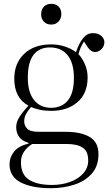

<svg xmlns="http://www.w3.org/2000/svg" viewBox="-20 -758 568 1008"><path d="M248 230Q147 230 88.5 199.5Q30 169 30 104Q30 68 54 38Q78 8 130 -4V-8Q97 -17 81 -38.5Q65 -60 65 -90Q65 -115 80 -140.5Q95 -166 128 -202V-204Q55 -244 55 -345Q55 -426 107 -475.5Q159 -525 249 -525Q286 -525 320 -514Q354 -503 379 -484Q395 -532 416.5 -558Q438 -584 467 -584Q496 -584 512 -569.5Q528 -555 528 -536Q528 -516 513 -500.5Q498 -485 479 -485Q457 -485 440 -511L421 -540Q411 -525 404 -509Q397 -493 392 -474Q413 -451 426.5 -419Q440 -387 440 -352Q440 -268 387 -222Q334 -176 249 -176Q216 -176 190 -181.5Q164 -187 143 -196Q127 -178 117 -160Q107 -142 107 -121Q107 -98 123 -82Q139 -66 185 -66H324Q406 -66 451.5 -38.5Q497 -11 497 51Q497 114 462 153.5Q427 193 370 211.5Q313 230 248 230ZM248 -192Q305 -192 336.5 -231Q368 -270 368 -349Q368 -427 335 -468Q302 -509 242 -509Q186 -509 156 -470Q126 -431 126 -350Q126 -273 159 -232.5Q192 -192 248 -192ZM253 213Q304 213 347 197.5Q390 182 416.5 153Q443 124 443 84Q443 36 414 17Q385 -2 331 -2H149Q124 13 107 37Q90 61 90 94Q90 159 133 186Q176 213 253 213ZM249 -629Q225 -629 210.5 -644Q196 -659 196 -683Q196 -708 210.5 -723Q225 -738 249 -738Q273 -738 287.5 -723.5Q302 -709 302 -685Q302 -661 287.5 -645Q273 -629 249 -629Z"/></svg>

Font: Literata 72pt Light
Style: Regular
Weight: 300
Designer: Latin by Veronika Burian and Jose Scaglione. Greek by Irene Vlachou. Cyrillic by Vera Evstafieva.
Foundry: TypeTogether
Version: Version 3.002